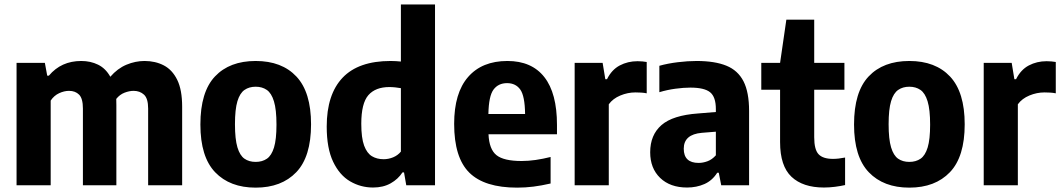

<svg xmlns="http://www.w3.org/2000/svg" viewBox="-20 -828 4743 858"><path d="M54 0V-547H180.5L191 -490H198.5Q253.5 -555.5 343 -555.5Q384.5 -555.5 418.2 -539Q452 -522.5 473 -485Q505 -522 545 -538.8Q585 -555.5 626 -555.5Q674 -555.5 712 -535.8Q750 -516 772 -471.2Q794 -426.5 794 -351V0H642V-343Q642 -388 623.5 -405Q605 -422 577 -422Q558 -422 536.5 -413.8Q515 -405.5 499.5 -386Q500 -372.5 500 -358V0H350.5V-343Q350.5 -388 333.5 -405Q316.5 -422 288.5 -422Q267 -422 244.2 -411.5Q221.5 -401 206.5 -378.5V0Z M1122.5 10.5Q1007.5 10.5 941.5 -58.2Q875.5 -127 875.5 -271.5Q875.5 -417.5 940.8 -486.5Q1006 -555.5 1122.5 -555.5Q1239.5 -555.5 1304.8 -485.8Q1370 -416 1370 -272.5Q1370 -127.5 1304 -58.5Q1238 10.5 1122.5 10.5ZM1122.5 -104.5Q1152 -104.5 1172.8 -118.8Q1193.5 -133 1204.5 -169Q1215.5 -205 1215.5 -271Q1215.5 -338.5 1204.2 -375.2Q1193 -412 1172.2 -426.2Q1151.5 -440.5 1122.5 -440.5Q1093.5 -440.5 1072.8 -426.2Q1052 -412 1041 -375.8Q1030 -339.5 1030 -273Q1030 -206 1041 -169.5Q1052 -133 1072.5 -118.8Q1093 -104.5 1122.5 -104.5Z M1647 10Q1592 10 1544.8 -17.5Q1497.5 -45 1468.8 -105Q1440 -165 1440 -262.5Q1440 -406 1511 -480.8Q1582 -555.5 1725.5 -555.5Q1737.5 -555.5 1749.2 -554.8Q1761 -554 1771.5 -553V-808H1924V0H1795.5L1785.5 -57.5H1778.5Q1759 -27.5 1725.8 -8.8Q1692.5 10 1647 10ZM1694.5 -116.5Q1716 -116.5 1736.8 -125Q1757.5 -133.5 1771.5 -150.5V-434Q1761 -436 1746.5 -437.5Q1732 -439 1720 -439Q1658 -439 1626.2 -402.8Q1594.5 -366.5 1594.5 -275Q1594.5 -211.5 1607.2 -177.2Q1620 -143 1642.2 -129.8Q1664.5 -116.5 1694.5 -116.5Z M2291 10.5Q2145 10.5 2077.2 -56.5Q2009.5 -123.5 2009.5 -274.5Q2009.5 -412.5 2071.8 -484Q2134 -555.5 2247.5 -555.5Q2356 -555.5 2412.5 -483.5Q2469 -411.5 2469 -270V-228H2163Q2166 -160.5 2198.8 -134.5Q2231.5 -108.5 2311 -108.5Q2341 -108.5 2373.8 -113.2Q2406.5 -118 2440.5 -126.5V-8Q2399.5 1.5 2363.5 6Q2327.5 10.5 2291 10.5ZM2246 -456.5Q2207 -456.5 2185.5 -427.8Q2164 -399 2162.5 -318.5H2326.5Q2325.5 -399 2305 -427.8Q2284.5 -456.5 2246 -456.5Z M2548 0V-547H2673L2685 -474H2692.5Q2713.5 -516.5 2749.5 -535.5Q2785.5 -554.5 2829 -554.5Q2840 -554.5 2850.8 -553.5Q2861.5 -552.5 2870 -551V-411Q2858 -413.5 2844.8 -414.2Q2831.5 -415 2819.5 -415Q2785 -415 2752 -401.2Q2719 -387.5 2700.5 -362V0Z M3050.5 10Q2974.5 10 2930 -33Q2885.5 -76 2885.5 -147.5Q2885.5 -225 2936 -269Q2986.5 -313 3100 -321L3179 -327.5V-340.5Q3179 -395 3153.2 -415.8Q3127.5 -436.5 3065 -436.5Q3035 -436.5 2998 -431.5Q2961 -426.5 2926.5 -416V-534Q2964 -544.5 3008.8 -550Q3053.5 -555.5 3093 -555.5Q3174 -555.5 3225.8 -534.5Q3277.5 -513.5 3302.5 -464.8Q3327.5 -416 3327.5 -332V0H3203L3192 -56H3185Q3163 -21 3127.8 -5.5Q3092.5 10 3050.5 10ZM3035.5 -163.5Q3035.5 -100 3102 -100Q3121.5 -100 3141.8 -107.5Q3162 -115 3179 -134V-239.5L3116.5 -234.5Q3035.5 -227.5 3035.5 -163.5Z M3662 10Q3568 10 3517 -38Q3466 -86 3466 -193V-427H3382V-547H3466L3494 -740H3618.5V-547H3753.5V-427H3618.5V-214.5Q3618.5 -159.5 3638 -138.8Q3657.5 -118 3702.5 -118Q3715 -118 3727.8 -119.5Q3740.5 -121 3756.5 -124V-1Q3736.5 3.5 3711.2 6.8Q3686 10 3662 10Z M4043.5 10.5Q3928.5 10.5 3862.5 -58.2Q3796.5 -127 3796.5 -271.5Q3796.5 -417.5 3861.8 -486.5Q3927 -555.5 4043.5 -555.5Q4160.5 -555.5 4225.8 -485.8Q4291 -416 4291 -272.5Q4291 -127.5 4225 -58.5Q4159 10.5 4043.5 10.5ZM4043.5 -104.5Q4073 -104.5 4093.8 -118.8Q4114.5 -133 4125.5 -169Q4136.5 -205 4136.5 -271Q4136.5 -338.5 4125.2 -375.2Q4114 -412 4093.2 -426.2Q4072.5 -440.5 4043.5 -440.5Q4014.5 -440.5 3993.8 -426.2Q3973 -412 3962 -375.8Q3951 -339.5 3951 -273Q3951 -206 3962 -169.5Q3973 -133 3993.5 -118.8Q4014 -104.5 4043.5 -104.5Z M4376 0V-547H4501L4513 -474H4520.5Q4541.5 -516.5 4577.5 -535.5Q4613.5 -554.5 4657 -554.5Q4668 -554.5 4678.8 -553.5Q4689.5 -552.5 4698 -551V-411Q4686 -413.5 4672.8 -414.2Q4659.5 -415 4647.5 -415Q4613 -415 4580 -401.2Q4547 -387.5 4528.5 -362V0Z"/></svg>

Font: Encode Sans SemiCondensed SemiCondensed
Style: Bold
Weight: 700
Width: 4
Designer: Multiple Designers
Foundry: Impallari Type
Version: Version 3.000; ttfautohint (v1.8.3) -l 8 -r 50 -G 200 -x 14 